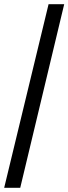

<svg xmlns="http://www.w3.org/2000/svg" viewBox="-20 -780 328 921"><path d="M0 121 213 -760H288L77 121Z"/></svg>

Font: Noto Serif Thai ExtraBold
Style: Regular
Weight: 800
Version: Version 2.001